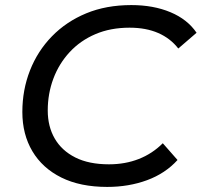

<svg xmlns="http://www.w3.org/2000/svg" viewBox="-20 -728 794 756"><path d="M402 8Q296 8 221.5 -29Q147 -66 107.5 -132.5Q68 -199 68 -287Q68 -374 98 -450.5Q128 -527 184.5 -585Q241 -643 319.5 -675.5Q398 -708 497 -708Q584 -708 651 -680Q718 -652 754 -599L682 -537Q651 -577 603 -598Q555 -619 490 -619Q415 -619 355.5 -593.5Q296 -568 254 -522.5Q212 -477 190 -418Q168 -359 168 -293Q168 -230 195.5 -182.5Q223 -135 276.5 -108Q330 -81 409 -81Q473 -81 526.5 -102Q580 -123 621 -164L679 -98Q631 -45 559 -18.5Q487 8 402 8Z"/></svg>

Font: MOST Montserrat Medium
Style: Italic
Weight: 500
Italic angle: -11.3°
Designer: Julieta Ulanovsky
Foundry: Julieta Ulanovsky
Version: Version 8.000;March 11, 2024;FontCreator 15.0.0.2926 64-bit